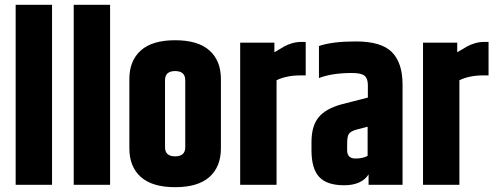

<svg xmlns="http://www.w3.org/2000/svg" viewBox="-20 -767 2053 797"><path d="M45 -747H196V0H45Z M286 -747H437V0H286Z M517 -439Q517 -515 564.5 -557.5Q612 -600 707 -600Q802 -600 849.5 -557.5Q897 -515 897 -439V-151Q897 -75 849.5 -32.5Q802 10 707 10Q612 10 564.5 -32.5Q517 -75 517 -151ZM749 -434Q749 -472 707 -472Q665 -472 665 -434V-156Q665 -118 707 -118Q749 -118 749 -156Z M1232 -593H1249V-454H1226Q1170 -454 1128 -434V0H977V-590H1119V-550Q1147 -567 1160.5 -574.5Q1174 -582 1192.5 -587.5Q1211 -593 1232 -593Z M1304 -576Q1359 -595 1457 -595Q1563 -595 1607 -550.5Q1651 -506 1651 -416V0H1510V-43Q1481 2 1408 2Q1337 2 1305 -32.5Q1273 -67 1273 -143V-177Q1273 -244 1302.5 -280Q1332 -316 1398 -334L1507 -362V-417Q1506 -443 1492 -453.5Q1478 -464 1441 -464Q1358 -464 1304 -443ZM1506 -120V-241L1460 -229Q1435 -222 1428 -211Q1421 -200 1421 -171V-143Q1421 -109 1456 -109Q1486 -109 1506 -120Z M1991 -593H2008V-454H1985Q1929 -454 1887 -434V0H1736V-590H1878V-550Q1906 -567 1919.5 -574.5Q1933 -582 1951.5 -587.5Q1970 -593 1991 -593Z"/></svg>

Font: Khand Black
Style: Regular
Weight: 900
Designer: Sanchit Sawaria and Jyotish Sonowal (Devanagari), Satya Rajpurohit (Latin)
Foundry: Indian Type Foundry
Version: Version 2.000;PS 1.0;hotconv 1.0.79;makeotf.lib2.5.61930